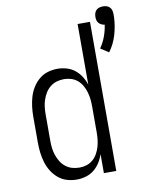

<svg xmlns="http://www.w3.org/2000/svg" viewBox="-89 -861 706 932"><g transform="rotate(-10 264.0 -395.0)"><path d="M475 -573 435 -599Q452 -623 462.5 -651.5Q473 -680 477 -709Q469 -710 461.5 -713.5Q454 -717 448.5 -723Q443 -729 441 -737Q439 -745 439 -753Q439 -762 441.5 -771Q444 -780 450.5 -786.5Q457 -793 466 -795.5Q475 -798 484 -798Q493 -798 501.5 -795.5Q510 -793 516.5 -786.5Q523 -780 525.5 -771Q528 -762 528 -753V-751V-736Q526 -693 513.5 -650.5Q501 -608 475 -573ZM214 8Q189 8 165.5 1Q142 -6 123 -22Q104 -38 91 -59Q78 -80 71 -103.5Q64 -127 61 -151.5Q58 -176 58 -200V-330Q58 -354 61 -378.5Q64 -403 71 -426.5Q78 -450 91 -471Q104 -492 123 -508Q142 -524 165.5 -531Q189 -538 214 -538Q236 -538 258.5 -531.5Q281 -525 298.5 -511Q316 -497 328.5 -477.5Q341 -458 348 -436V-735H409V0H348V-94Q341 -72 328.5 -52.5Q316 -33 298.5 -19Q281 -5 258.5 1.5Q236 8 214 8ZM237 -47Q237 -47 237 -47Q237 -47 237 -47Q255 -47 272 -52.5Q289 -58 302.5 -69.5Q316 -81 325 -97Q334 -113 339 -130Q344 -147 346 -164.5Q348 -182 348 -200V-330Q348 -348 346 -365.5Q344 -383 339 -400Q334 -417 325 -433Q316 -449 302.5 -460.5Q289 -472 271.5 -477.5Q254 -483 237 -483Q218 -483 200.5 -478Q183 -473 168.5 -461.5Q154 -450 144.5 -434.5Q135 -419 129 -401.5Q123 -384 121 -366Q119 -348 119 -330V-200Q119 -182 121 -164Q123 -146 129 -128.5Q135 -111 144.5 -95.5Q154 -80 168.5 -68.5Q183 -57 200.5 -52Q218 -47 237 -47Z"/></g></svg>

Font: Iosevka Term Light
Style: Regular
Weight: 300
Monospace: yes
Designer: Belleve Invis
Foundry: Belleve Invis
Version: Version 9.0.1; ttfautohint (v1.8.3)